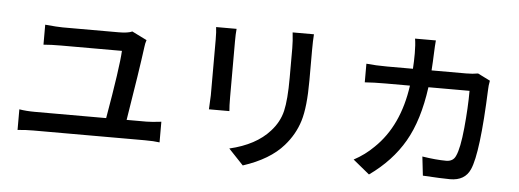

<svg xmlns="http://www.w3.org/2000/svg" viewBox="-52 -925 3034 1122"><g transform="rotate(5 1465.0 -364.0)"><path d="M778.3 -631.8Q771.5 -611.3 769.5 -591.8Q751 -450.2 703.1 -157.2H819.3Q849.6 -157.2 906.2 -164.1V-43Q873 -47.9 819.3 -47.9H165Q112.3 -47.9 73.2 -43V-164.1Q114.3 -157.2 165 -157.2H583Q635.7 -460 640.6 -556.6H284.2Q224.6 -556.6 180.7 -552.7V-669.9Q253.9 -663.1 283.2 -663.1H612.3Q666 -663.1 691.4 -674.8Z M1750 -751Q1747.1 -712.9 1747.1 -658.2V-479.5Q1747.1 -323.2 1721.7 -241.2Q1696.3 -159.2 1637.7 -92.8Q1558.6 -2 1402.3 48.8L1315.4 -43Q1469.7 -79.1 1549.8 -168.9Q1599.6 -223.6 1615.2 -290Q1630.9 -356.4 1630.9 -485.4V-658.2Q1630.9 -700.2 1625 -751ZM1176.8 -260.7Q1180.7 -331.1 1180.7 -342.8V-669.9Q1180.7 -715.8 1176.8 -743.2H1296.9Q1293.9 -712.9 1293.9 -669.9V-341.8Q1293.9 -291 1296.9 -260.7Z M2462.9 -777.3Q2460 -747.1 2458 -693.4Q2457 -657.2 2453.1 -600.6H2656.2Q2695.3 -600.6 2725.6 -606.4L2797.9 -570.3Q2792 -539.1 2792 -520.5Q2777.3 -144.5 2733.4 -45.9Q2703.1 23.4 2616.2 23.4Q2570.3 23.4 2456.1 16.6L2443.4 -94.7Q2524.4 -82 2584 -82Q2625 -82 2639.6 -116.2Q2661.1 -161.1 2672.9 -282.2Q2684.6 -403.3 2684.6 -501H2443.4Q2417 -305.7 2344.7 -180.7Q2272.5 -55.7 2141.6 37.1L2044.9 -42Q2110.4 -77.1 2161.1 -127.9Q2301.8 -262.7 2335 -501H2192.4Q2122.1 -501 2070.3 -497.1V-606.4Q2127 -600.6 2192.4 -600.6H2343.8Q2346.7 -644.5 2346.7 -691.4Q2346.7 -742.2 2340.8 -777.3Z"/></g></svg>

Font: Min Sans SemiBold
Style: Regular
Weight: 600
Designer: Jinseong-Kim, NotoSansCJK, Nunito
Foundry: Jinseong-Kim
Version: Version 1.400;Glyphs 3.1.2 (3151)